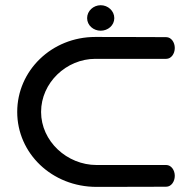

<svg xmlns="http://www.w3.org/2000/svg" viewBox="-20 -724 744 744"><path d="M349.2 -580.8C180.4 -580.8 46.7 -450.5 46.7 -290.3C46.7 -130.1 180.8 0.2 354.3 0.2C515.8 0.2 624.3 -0.5 624.3 -0.5C643.2 -0.5 657.3 -20.1 657.3 -42.6C657.3 -65.1 643.2 -84.6 624.3 -84.6C624.3 -84.6 465.8 -84.6 354.3 -84.6C239.5 -84.6 139.2 -176.9 139.2 -290.3C139.2 -403.7 237.6 -496 349.2 -496C463.8 -496 624.3 -496 624.3 -496C643.2 -496 657.3 -515.5 657.3 -538C657.3 -560.5 643.2 -580 624.3 -580C624.3 -580 515.2 -580.8 349.2 -580.8ZM422.9 -653.8C422.9 -681.7 398.6 -703.8 370.2 -703.8C341.9 -703.8 317.6 -681.7 317.6 -653.8C317.6 -625.7 342.1 -605 370.2 -605C398.4 -605 422.9 -625.7 422.9 -653.8Z"/></svg>

Font: Hi.
Style: Bold
Weight: 400
Designer: Mew Too, Robert Jablonski
Foundry: Cannot Into Space Fonts
Version: Version 1.996